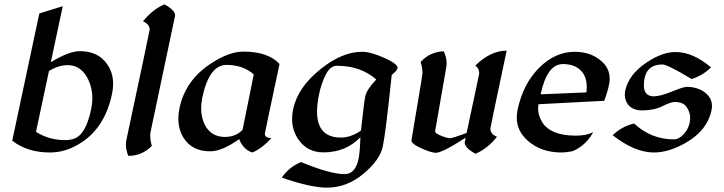

<svg xmlns="http://www.w3.org/2000/svg" viewBox="-20 -693 3320 880"><path d="M209 5.9Q105 5.9 36.1 -48.3L160.2 -631.3L267.6 -664.6L212.9 -407.7Q295.4 -458.5 346.2 -458.5Q428.2 -458.5 469.2 -401.4Q498.5 -361.8 498.5 -308.6Q498.5 -286.1 493.2 -261.2Q461.4 -112.8 357.9 -43Q286.1 5.9 209 5.9ZM278.8 -50.8Q322.3 -50.8 346.2 -74.2Q379.4 -106 397.5 -191.4Q403.3 -218.3 403.3 -243.7Q403.3 -289.1 384.3 -328.6Q352.5 -394.5 290 -394.5Q249.5 -394.5 204.6 -368.2L145 -88.9Q204.1 -50.8 278.8 -50.8Z M568.4 21.5Q557.1 -3.9 557.1 -29.3Q557.1 -41.5 559.6 -53.2Q666 -552.2 666 -557.1Q666 -582.5 635.3 -595.2Q679.7 -650.4 733.9 -672.9Q782.7 -646.5 782.7 -622.1Q782.7 -619.6 670.4 -89.8Q668.5 -81.1 668.5 -70.8Q668.5 -50.3 675.8 -24.4Q632.3 21 568.4 21.5Z M1137.2 5.9Q1095.7 -5.9 1076.2 -55.2Q998 0.5 942.9 0.5Q860.8 0.5 821.8 -60.5Q797.4 -99.6 797.4 -148.9Q797.4 -172.4 802.7 -197.8Q829.6 -324.2 943.8 -399.9Q1028.3 -456.5 1095.7 -456.5Q1208.5 -456.5 1261.2 -399.9Q1193.8 -83.5 1193.8 -80.1Q1193.8 -60.5 1223.6 -60.5Q1183.6 -14.6 1137.2 5.9ZM1010.7 -65.4Q1061 -65.4 1091.8 -98.1L1143.1 -352.1Q1094.2 -395.5 1017.6 -395.5Q939 -395.5 907.2 -245.6Q901.9 -219.7 901.9 -196.3Q901.9 -155.8 918 -122.6Q946.3 -65.4 1010.7 -65.4Z M1478.5 167Q1403.8 167 1271.5 121.1Q1306.2 71.3 1359.9 49.8Q1493.2 105 1559.1 105Q1608.4 105 1623 37.1Q1629.9 3.9 1631.8 -64Q1564.5 5.4 1461.9 5.4Q1388.7 5.4 1347.7 -53.7Q1318.8 -95.7 1318.8 -147.9Q1318.8 -169.9 1323.7 -193.4Q1345.7 -294.9 1452.1 -378.4Q1549.3 -455.6 1639.2 -455.6Q1679.7 -455.6 1742.7 -427.2Q1802.2 -399.9 1802.2 -382.8Q1802.2 -371.1 1775.4 -349.6Q1747.6 -82.5 1734.4 -21Q1721.2 40.5 1645.3 103.8Q1569.3 167 1478.5 167ZM1543 -62.5Q1586.9 -62.5 1634.3 -94.2Q1648.9 -227.1 1654.3 -252Q1661.1 -283.2 1704.6 -328.6Q1633.3 -391.6 1523.9 -391.6Q1494.1 -391.6 1473.6 -351.8Q1453.1 -312 1442.9 -263.2Q1433.1 -216.8 1433.1 -181.2Q1433.1 -62.5 1543 -62.5Z M2159.2 11.7Q2109.9 -15.1 2109.9 -39.6Q2109.9 -42.5 2114.3 -62Q2007.3 7.3 1977.5 7.3Q1957 7.3 1910.2 -13.7Q1865.7 -33.2 1865.7 -49.8L1890.6 -197.8Q1916.5 -350.6 1916.5 -358.4Q1916.5 -380.4 1907.7 -408.7Q1949.2 -455.1 2013.7 -458Q2026.9 -431.2 2026.9 -403.8Q2026.9 -394.5 2025.4 -384.8L1974.1 -90.8Q1974.1 -82 2001.7 -70.8Q2029.3 -59.6 2042.5 -59.6Q2054.7 -59.6 2118.7 -83.5L2174.8 -347.7Q2176.3 -353.5 2176.3 -358.9Q2176.3 -378.9 2158.7 -392.6Q2228.5 -460.9 2302.2 -460.9Q2227.5 -108.9 2227.5 -104Q2227.5 -78.6 2257.8 -65.9Q2213.4 -10.7 2159.2 11.7Z M2552.7 5.9Q2458.5 5.9 2396.5 -50.3Q2348.6 -93.3 2348.6 -154.3Q2348.6 -171.9 2352.5 -190.9Q2377.4 -308.6 2450.9 -382.1Q2524.4 -455.6 2614.3 -455.6Q2687.5 -455.6 2736.3 -413.1Q2774.4 -379.9 2774.4 -332.5Q2774.4 -298.3 2749.5 -231L2448.2 -215.3Q2446.3 -205.1 2446.3 -194.8Q2446.3 -162.6 2466.8 -130.4Q2506.3 -71.3 2619.1 -71.3Q2667.5 -71.3 2698.7 -87.4Q2667.5 -27.8 2605 0Q2573.2 5.9 2552.7 5.9ZM2458 -260.7 2668 -269.5Q2669.4 -282.2 2669.4 -293.5Q2669.4 -335 2649.9 -360.8Q2620.6 -399.4 2560.1 -399.4Q2487.3 -399.4 2458 -260.7Z M2976.6 5.9Q2889.2 5.9 2788.1 -73.2Q2830.1 -113.8 2886.2 -127Q2964.8 -54.2 3068.4 -54.2Q3091.3 -54.2 3112.8 -77.1Q3143.1 -109.9 3143.1 -153.3Q3143.1 -177.7 3127.7 -201.7Q3112.3 -225.6 3071.8 -225.6Q3054.7 -225.6 3016.1 -206.3Q2977.5 -187 2922.9 -187Q2880.4 -187 2859.4 -212.9Q2843.8 -232.4 2843.8 -258.3Q2843.8 -267.6 2845.7 -277.8Q2861.3 -351.1 2942.4 -405.8Q3014.6 -454.6 3076.2 -454.6Q3155.8 -454.6 3238.8 -384.3Q3203.6 -348.6 3150.4 -330.6Q3039.1 -397.5 3016.1 -397.5Q2931.2 -397.5 2931.2 -301.3Q2931.2 -251.5 2977.1 -251.5Q3005.4 -251.5 3059.1 -273.2Q3112.8 -294.9 3127 -294.9Q3178.2 -294.9 3212.9 -267.6Q3243.2 -243.2 3243.2 -207.5Q3243.2 -198.2 3241.2 -188Q3221.7 -95.7 3125 -39.6Q3046.9 5.9 2976.6 5.9Z"/></svg>

Font: Balgruf
Style: Italic
Weight: 500
Italic angle: -12°
Designer: Paul James Miller
Foundry: High-Logic / Made with FontCreator
Version: Version 1.201;March 28, 2021;FontCreator 13.0.0.2683 64-bit